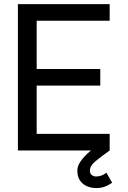

<svg xmlns="http://www.w3.org/2000/svg" viewBox="-20 -743 630 948"><path d="M475.1 -402.3H161.1V-640.6H521.5V-722.7H68.4V0H521.5V-82H161.1V-320.3H475.1ZM505.4 109.9Q493.2 119.1 480.5 123.8Q467.8 128.4 454.6 128.4Q441.4 128.4 432.6 120.6Q423.8 112.8 423.8 99.6Q423.8 75.2 452.9 51.8Q481.9 28.3 521.5 0L482.4 -39.1Q472.2 -32.7 452.6 -18.6Q433.1 -4.4 412.1 14.9Q391.1 34.2 376.5 55.9Q361.8 77.6 361.8 99.6Q361.8 128.9 374.8 147.9Q387.7 167 408.9 176.3Q430.2 185.5 454.6 185.5Q478 185.5 495.8 179.2Q513.7 172.9 533.7 159.2Z"/></svg>

Font: Giphurs SC
Style: Regular
Weight: 400
Version: Version 0.920